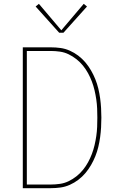

<svg xmlns="http://www.w3.org/2000/svg" viewBox="-20 -982 640 1002"><path d="M99 0V-735H245Q271 -735 296 -731.5Q321 -728 344.5 -717.5Q368 -707 388.5 -691.5Q409 -676 425.5 -656.5Q442 -637 455 -614.5Q468 -592 477.5 -568.5Q487 -545 493 -520Q499 -495 502.5 -469.5Q506 -444 507.5 -418.5Q509 -393 509 -368Q509 -342 507.5 -316.5Q506 -291 502.5 -265.5Q499 -240 493 -215Q487 -190 477.5 -166.5Q468 -143 455 -120.5Q442 -98 425.5 -78.5Q409 -59 388.5 -43.5Q368 -28 344.5 -17.5Q321 -7 296 -3.5Q271 0 245 0ZM120 -19H245Q269 -19 293 -22.5Q317 -26 338.5 -36.5Q360 -47 379 -62Q398 -77 413 -95.5Q428 -114 439.5 -135Q451 -156 459.5 -178.5Q468 -201 473.5 -224.5Q479 -248 482.5 -272Q486 -296 487 -320Q488 -344 488 -368Q488 -391 487 -415Q486 -439 482.5 -463Q479 -487 473.5 -510.5Q468 -534 459.5 -556.5Q451 -579 439.5 -600Q428 -621 413 -639.5Q398 -658 379 -673Q360 -688 338.5 -698.5Q317 -709 293 -712.5Q269 -716 245 -716H120ZM289 -811 166 -948 183 -962 300 -824 417 -962 434 -948 311 -811Z"/></svg>

Font: Iosevka SS04 Thin Extended
Style: Regular
Weight: 100
Width: 7
Monospace: yes
Designer: Belleve Invis
Foundry: Belleve Invis
Version: Version 19.0.0; ttfautohint (v1.8.4)